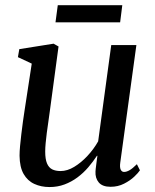

<svg xmlns="http://www.w3.org/2000/svg" viewBox="-20 -726 612 756"><path d="M175 10.5Q142 10.5 115.2 -1.8Q88.5 -14 73 -41Q57.5 -68 57 -113Q57 -129 59 -151Q61 -173 64 -197.8Q67 -222.5 70.2 -246.5Q73.5 -270.5 76.5 -289.5L105 -475.5L50.5 -501L56 -532.5L191 -554L210.5 -543L176 -287Q173.5 -267 170.2 -245.2Q167 -223.5 164.2 -202.5Q161.5 -181.5 159.8 -162.8Q158 -144 158 -129Q158 -99.5 165 -82.8Q172 -66 185.5 -59.2Q199 -52.5 218.5 -52.5Q245 -52.5 272.2 -69Q299.5 -85.5 324.2 -112Q349 -138.5 366.5 -169.5L418 -548.5H517L453.5 -85.5Q451 -67.5 455.2 -58.2Q459.5 -49 468.5 -49Q478.5 -49 490.5 -56Q502.5 -63 519 -79.5L531 -55.5Q525 -46 508.8 -30.5Q492.5 -15 468.5 -2.8Q444.5 9.5 415.5 9.5Q383.5 9.5 369 -7.5Q354.5 -24.5 356 -51Q356 -54 356.8 -60.8Q357.5 -67.5 358.8 -76.8Q360 -86 361.2 -95.5Q362.5 -105 363.5 -112L362 -113Q346.5 -89.5 327.5 -67.2Q308.5 -45 285 -27.5Q261.5 -10 234.2 0.2Q207 10.5 175 10.5ZM207.5 -705.5H461.5L453 -638H198.5Z"/></svg>

Font: Merriweather 48pt
Style: Italic
Weight: 400
Italic angle: -7.8°
Version: Version 2.101